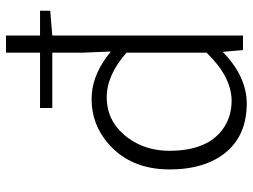

<svg xmlns="http://www.w3.org/2000/svg" viewBox="-122 -713 848 644"><g transform="rotate(-90 302.0 -391.0)"><path d="M447.3 -122.1V-390.6Q372.1 -457 297.9 -457Q212.9 -457 160.2 -383.8Q118.2 -325.2 118.2 -247.1Q118.2 -112.3 200.2 -61.5Q237.3 -38.1 287.1 -38.1Q367.2 -39.1 447.3 -122.1ZM587.9 -680.7V-646.5L504.9 -639.6V0H456.1L450.2 -66.4H448.2Q368.2 11.7 277.3 12.7Q147.5 12.7 89.8 -91.8Q55.7 -154.3 55.7 -246.1Q55.7 -377 142.6 -452.1Q207 -507.8 292 -507.8Q364.3 -507.8 433.6 -457Q442.4 -450.2 451.2 -443.4L447.3 -540V-639.6H261.7V-680.7H447.3V-794.9H504.9V-680.7Z"/></g></svg>

Font: Taipei Sans TC Beta Light
Style: Regular
Weight: 300
Designer: JT Foundry
Foundry: JT Foundry
Version: Version 1.000